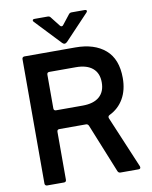

<svg xmlns="http://www.w3.org/2000/svg" viewBox="-102 -1043 883 1118"><g transform="rotate(-10 339.5 -484.0)"><path d="M85 0Q79 0 75 -3.5Q71 -7 71 -14V-749Q71 -756 75 -759.5Q79 -763 85 -763H386Q498 -763 562.5 -707.5Q627 -652 627 -540Q627 -469 597.5 -418Q568 -367 514 -341Q502 -335 507 -322L636 -16Q637 -14 637 -10Q637 0 625 0H518Q507 0 502 -11L385 -300Q380 -311 369 -311H212Q198 -311 198 -297V-14Q198 0 184 0ZM369 -422Q434 -422 468 -451.5Q502 -481 502 -536Q502 -591 467.5 -620Q433 -649 369 -649H212Q198 -649 198 -635V-436Q198 -422 212 -422ZM315 -802 174 -951Q169 -956 169 -960Q169 -968 181 -968H258Q270 -968 275 -960L319 -904Q323 -898 329 -898Q335 -898 339 -904L383 -960Q389 -968 400 -968H477Q489 -968 489 -960Q489 -956 484 -951L343 -802Q334 -795 329 -795Q322 -795 315 -802Z"/></g></svg>

Font: Open Sauce Two SemiBold
Style: Regular
Weight: 600
Designer: Alfredo Marco Pradil
Foundry: Creative Sauce Fz LLC
Version: Version 1.477